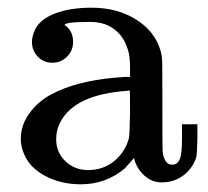

<svg xmlns="http://www.w3.org/2000/svg" viewBox="-20 -468 540 499"><path d="M63 -359Q63 -373 71 -391Q84 -418 123 -433Q162 -448 218 -448Q284 -448 332.5 -418Q381 -388 396 -340Q401 -326 401.5 -308.5Q402 -291 402 -194Q402 -96 402.5 -79.5Q403 -63 408 -54Q414 -40 428 -40Q441 -40 447 -54Q453 -66 453 -109V-145H493V-106Q492 -66 490 -59Q481 -31 457 -12.5Q433 6 400 6Q375 6 355.5 -11.5Q336 -29 329 -54V-58Q326 -55 317 -44.5Q308 -34 304 -30Q255 11 190 11Q138 11 97 -11Q56 -33 42 -69Q34 -88 34 -107Q34 -154 73 -193Q96 -216 130 -231Q198 -262 304 -268H318V-290Q318 -324 312 -340Q302 -373 277 -392Q252 -411 215 -411Q148 -411 148 -403Q170 -388 170 -359Q170 -337 154.5 -321Q139 -305 116 -305Q93 -305 78 -321Q63 -337 63 -359ZM318 -175Q318 -233 317 -233Q314 -233 312 -232Q175 -223 137 -151Q126 -131 126 -106Q126 -72 150 -49Q174 -26 209 -26Q249 -26 277.5 -50Q306 -74 315 -109Q317 -116 318 -175Z"/></svg>

Font: MathJax_Main
Style: Regular
Weight: 400
Version: Version 1.1